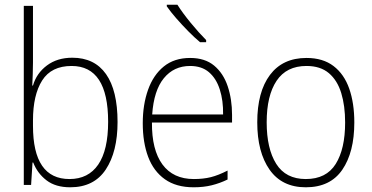

<svg xmlns="http://www.w3.org/2000/svg" viewBox="-20 -785 1578 815"><path d="M120 -520Q120 -497 119 -469.5Q118 -442 117 -422H120Q135 -474 179 -507Q223 -540 287 -540Q381 -540 430 -470.5Q479 -401 479 -267Q479 -141 429 -65.5Q379 10 278 10Q216 10 177.5 -19.5Q139 -49 121 -95H118L112 0H81V-760H120ZM284 -505Q198 -505 159 -443.5Q120 -382 120 -274V-251Q120 -25 275 -25Q355 -25 397 -86.5Q439 -148 439 -268Q439 -505 284 -505Z M787 -539Q850 -539 889 -506.5Q928 -474 946.5 -419Q965 -364 965 -297V-265H625Q624 -149 669.5 -87Q715 -25 803 -25Q843 -25 875 -33Q907 -41 946 -61V-23Q913 -7 878.5 1.5Q844 10 802 10Q728 10 680 -24Q632 -58 609 -119Q586 -180 586 -262Q586 -341 608.5 -404Q631 -467 675.5 -503Q720 -539 787 -539ZM787 -505Q718 -505 675.5 -453Q633 -401 626 -299H927Q928 -358 913 -405Q898 -452 867 -478.5Q836 -505 787 -505ZM733 -765Q755 -730 790 -687.5Q825 -645 855 -615V-606H829Q805 -626 778.5 -653Q752 -680 728 -707.5Q704 -735 688 -758V-765Z M1484 -265Q1484 -139 1433 -64.5Q1382 10 1278 10Q1177 10 1124.5 -64.5Q1072 -139 1072 -266Q1072 -395 1126 -467Q1180 -539 1281 -539Q1351 -539 1396 -504.5Q1441 -470 1462.5 -408.5Q1484 -347 1484 -265ZM1112 -266Q1112 -154 1152.5 -89.5Q1193 -25 1278 -25Q1365 -25 1405 -89Q1445 -153 1445 -265Q1445 -336 1428.5 -390Q1412 -444 1376 -474.5Q1340 -505 1281 -505Q1196 -505 1154 -442Q1112 -379 1112 -266Z"/></svg>

Font: Noto Sans Arabic UI SmCn XLt
Style: Regular
Weight: 200
Width: 4
Designer: Monotype Design Team, Nadine Chahine and Nizar Qandah
Foundry: Monotype Imaging Inc.
Version: Version 2.010; ttfautohint (v1.8.4.7-5d5b)